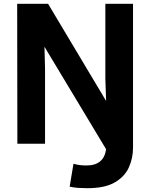

<svg xmlns="http://www.w3.org/2000/svg" viewBox="-20 -753 787 1006"><path d="M70 -733H232L536 -224L532 -341V-733H677V20Q677 76 655 124.5Q633 173 581 203Q529 233 439 233Q414 233 390.5 231.5Q367 230 345 225L365 105Q382 110 398.5 112Q415 114 433 114Q524 114 536 29L213 -508L216 -392V0H71Z"/></svg>

Font: Kreadon
Style: Bold
Weight: 700
Designer: Reiya WATANABE
Foundry: StudioGnu
Version: Version 1.003; ttfautohint (v1.8.4.7-5d5b);gftools[0.9.32]